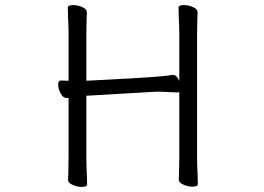

<svg xmlns="http://www.w3.org/2000/svg" viewBox="-20 -725 1040 756"><path d="M679 -361Q665 -361 654 -362Q622 -364 600 -364L577 -363L320 -348V-105Q320 -79 322 -37L323 1Q323 11 302 11Q284 11 266 3Q248 -5 248 -17Q248 -33 249 -45L250 -106V-340Q247 -339 242 -339H241Q229 -339 219 -357Q209 -375 209 -392Q209 -408 220 -408H221L250 -407V-589Q250 -615 248 -657L247 -695Q247 -705 268 -705Q286 -705 304 -697Q322 -689 322 -677Q322 -661 321 -649L320 -588V-407Q367 -409 497 -416.5Q627 -424 659 -430H662Q676 -430 686 -406V-589Q686 -615 684 -657L683 -695Q683 -705 704 -705Q722 -705 740 -697Q758 -689 758 -677Q758 -661 757 -649L756 -588V-106Q756 -80 758 -38L759 0Q759 10 738 10Q720 10 702 2Q684 -6 684 -18Q684 -34 685 -46L686 -107V-362Z"/></svg>

Font: Iansui 0.93
Style: Regular
Weight: 400
Designer: But Ko / Fontworks Inc.
Foundry: zi-hi.com / Fontworks Inc.
Version: Version 0.931